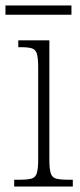

<svg xmlns="http://www.w3.org/2000/svg" viewBox="-29 -684 295 704"><path d="M23 0V-25H42Q71 -25 86 -29Q101 -33 106 -49Q111 -65 111 -98V-436Q111 -470 106.5 -486Q102 -502 88.5 -506.5Q75 -511 48 -511H38V-536H152V-99Q152 -65 157 -49Q162 -33 177 -29Q192 -25 222 -25H238V0ZM-9 -630V-664H233V-630Z"/></svg>

Font: Noto Serif Tamil Condensed ExtraLight
Style: Regular
Weight: 200
Width: 3
Designer: Indian Type Foundry, Tom Grace, and the Monotype Design Team
Foundry: Monotype Imaging Inc.
Version: Version 2.004; ttfautohint (v1.8.4.7-5d5b)